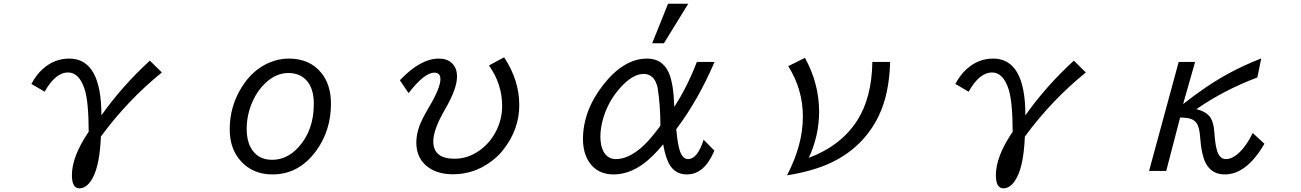

<svg xmlns="http://www.w3.org/2000/svg" viewBox="-20 -900 7040 1039"><path d="M149.9 -445.8Q175.8 -494.6 209.5 -524.9Q272.9 -583 354.5 -583Q528.8 -583 528.8 -275.9Q641.1 -434.6 791 -571.8L856 -507.8Q673.8 -361.3 525.9 -161.1Q520 -10.3 482.9 60.1Q452.1 119.1 409.7 119.1Q369.1 119.1 369.1 47.9Q369.1 -53.7 460 -187Q459.5 -350.6 438 -417Q408.7 -507.8 348.6 -507.8Q279.8 -507.8 221.7 -403.8Z M1543 -583Q1657.2 -583 1720.2 -503.9Q1771 -439.9 1771 -338.4Q1771 -194.3 1691.4 -84.5Q1598.1 43.9 1454.6 43.9Q1348.6 43.9 1283.7 -27.8Q1223.1 -94.2 1223.1 -200.7Q1223.1 -322.8 1286.6 -425.8Q1345.2 -521.5 1436 -560.5Q1486.8 -583 1543 -583ZM1540 -504.9Q1475.6 -504.9 1418.9 -453.1Q1375 -413.1 1347.7 -353Q1314.9 -280.3 1314.9 -201.2Q1314.9 -142.1 1336.4 -102.1Q1372.6 -35.2 1452.6 -35.2Q1533.2 -35.2 1595.2 -103.5Q1678.2 -194.3 1678.2 -337.9Q1678.2 -420.4 1639.6 -463.9Q1603 -504.9 1540 -504.9Z M2144 -465.8Q2255.4 -583 2354.5 -583Q2397.5 -583 2423.3 -560.1Q2453.1 -534.2 2453.1 -485.8Q2453.1 -419.4 2388.7 -309.1Q2324.7 -198.7 2324.7 -135.3Q2324.7 -41 2439.9 -41Q2514.2 -41 2578.6 -88.4Q2634.3 -129.4 2666 -193.4Q2697.3 -255.9 2697.3 -327.6Q2697.3 -445.3 2626 -545.9L2708 -589.8Q2790 -466.3 2790 -331.1Q2790 -198.2 2702.1 -87.9Q2674.3 -52.7 2638.2 -26.4Q2545.4 43 2431.6 43Q2349.1 43 2296.9 4.9Q2232.9 -42 2232.9 -128.9Q2232.9 -171.9 2250 -219.2Q2263.7 -256.3 2299.3 -316.4Q2363.3 -423.3 2363.3 -472.2Q2363.3 -506.8 2330.1 -506.8Q2276.4 -506.8 2190.9 -396Z M3509.3 -666 3595.2 -879.9H3704.6L3572.8 -666ZM3787.6 -144 3845.7 -85Q3792.5 43.9 3696.8 43.9Q3637.2 43.9 3605.5 -5.4Q3581.5 -43.5 3568.8 -119.1Q3510.7 -48.8 3458.5 -11.2Q3381.3 43.9 3299.8 43.9Q3217.8 43.9 3172.9 -16.1Q3134.8 -67.4 3134.8 -147.5Q3134.8 -301.3 3245.6 -442.4Q3356.4 -583 3481.9 -583Q3564.9 -583 3599.1 -506.3Q3625 -447.8 3628.9 -321.8Q3664.6 -377 3695.1 -437.7Q3725.6 -498.5 3751 -564.9H3846.7Q3757.8 -357.4 3639.6 -201.2Q3647 -115.7 3660.6 -79.1Q3675.8 -39.1 3703.1 -39.1Q3754.4 -39.1 3787.6 -144ZM3553.7 -220.7Q3553.7 -329.6 3539.1 -422.4Q3536.1 -440.4 3527.8 -458Q3506.3 -500 3462.9 -500Q3405.3 -500 3340.3 -429.2Q3273.9 -357.9 3244.6 -261.2Q3229 -208.5 3229 -161.1Q3229 -111.3 3246.1 -79.6Q3269 -39.1 3313 -39.1Q3376 -39.1 3445.8 -97.2Q3463.9 -112.3 3481.9 -131.6Q3500 -150.9 3518.6 -173.8Q3553.7 -217.3 3553.7 -220.7Z M4796.9 -564.9Q4792.5 -392.1 4735.4 -273.4Q4652.8 -102.5 4476.1 -19Q4380.9 25.9 4238.8 48.8Q4324.7 -115.2 4324.7 -269Q4324.7 -416.5 4245.6 -542L4335.9 -586.9Q4412.6 -447.8 4412.6 -294.9Q4412.6 -167 4356.9 -45.9Q4530.8 -111.3 4618.2 -247.1Q4697.8 -371.1 4700.7 -564.9Z M5149.9 -445.8Q5175.8 -494.6 5209.5 -524.9Q5272.9 -583 5354.5 -583Q5528.8 -583 5528.8 -275.9Q5641.1 -434.6 5791 -571.8L5856 -507.8Q5673.8 -361.3 5525.9 -161.1Q5520 -10.3 5482.9 60.1Q5452.1 119.1 5409.7 119.1Q5369.1 119.1 5369.1 47.9Q5369.1 -53.7 5460 -187Q5459.5 -350.6 5438 -417Q5408.7 -507.8 5348.6 -507.8Q5279.8 -507.8 5221.7 -403.8Z M6447.3 -564.9 6382.3 -336.9Q6511.7 -439 6629.4 -502.9Q6708.5 -545.9 6805.2 -584L6784.2 -481Q6601.1 -411.6 6454.1 -309.1Q6509.8 -295.9 6531.2 -262.2Q6547.9 -235.8 6551.3 -184.1Q6556.2 -110.8 6568.4 -77.6Q6582.5 -39.1 6614.7 -39.1Q6650.4 -39.1 6689.9 -78.1Q6726.1 -113.3 6759.3 -180.2L6822.3 -122.1Q6726.1 43.9 6607.9 43.9Q6535.2 43.9 6503.4 -20Q6481.4 -64.9 6475.1 -150.9Q6471.7 -200.2 6461.4 -222.7Q6448.2 -252.4 6411.1 -260.3Q6396 -263.2 6366.2 -264.2L6291 24.9H6198.2L6358.4 -564.9Z"/></svg>

Font: FORM UDPGothic
Style: Regular
Weight: 400
Foundry: Pronama LLC
Version: Version 1.05101